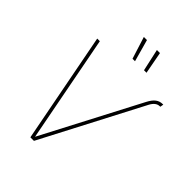

<svg xmlns="http://www.w3.org/2000/svg" viewBox="-262 -1066 1193 1193"><g transform="rotate(45 334.0 -469.5)"><path d="M580.6 -664.1Q598.1 -697.8 617.7 -712.6Q637.2 -727.5 663.1 -727.5H668L664.1 -705.1H660.2Q626.5 -705.1 604 -662.1L258.8 0H227.5L87.4 -727.5H110.4L245.6 -22.9ZM331.1 -793.9 285.2 -939.5H312.5L353 -793.9ZM432.1 -793.9 399.9 -939.5H426.8L454.1 -793.9Z"/></g></svg>

Font: Inter Display Thin
Style: Italic
Weight: 100
Italic angle: -9.39999°
Designer: Rasmus Andersson
Foundry: rsms
Version: Version 4.000;git-a52131595